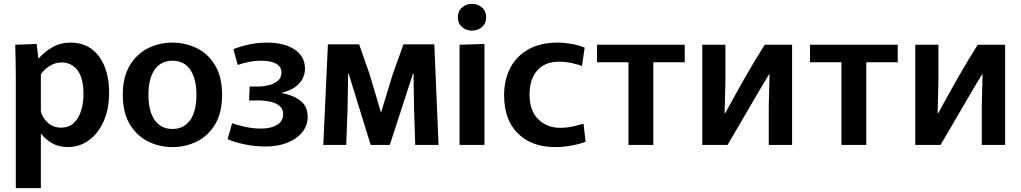

<svg xmlns="http://www.w3.org/2000/svg" viewBox="-20 -752 5295 996"><path d="M62 -351Q62 -394 61 -438.5Q60 -483 59 -520L170 -524L179 -450H182Q210 -483 252 -507Q294 -531 346 -531Q440 -531 493 -460Q546 -389 546 -271Q546 -186 517.5 -122.5Q489 -59 440.5 -24Q392 11 332 11Q284 11 249.5 -9.5Q215 -30 193 -58H192V224H62ZM296 -90Q338 -90 363.5 -114.5Q389 -139 401 -179Q413 -219 413 -264Q413 -347 382 -387.5Q351 -428 300 -428Q266 -428 237 -409.5Q208 -391 192 -367V-174Q199 -143 227 -116.5Q255 -90 296 -90Z M875 11Q807 11 748.5 -18Q690 -47 653.5 -107Q617 -167 617 -260Q617 -353 653.5 -413Q690 -473 748.5 -502Q807 -531 875 -531Q942 -531 1001 -502Q1060 -473 1096 -413Q1132 -353 1132 -260Q1132 -167 1096 -107Q1060 -47 1001 -18Q942 11 875 11ZM875 -83Q934 -83 966.5 -129Q999 -175 999 -260Q999 -345 966.5 -391Q934 -437 875 -437Q815 -437 782.5 -391Q750 -345 750 -260Q750 -175 782.5 -129Q815 -83 875 -83Z M1359 8Q1300 8 1245 -4Q1190 -16 1161 -30L1184 -113Q1211 -103 1251.5 -94Q1292 -85 1335 -85Q1386 -85 1417.5 -104.5Q1449 -124 1449 -160Q1449 -188 1429 -203.5Q1409 -219 1380.5 -225Q1352 -231 1325 -231H1272L1275 -303H1321Q1342 -303 1370 -309Q1398 -315 1419 -331Q1440 -347 1440 -376Q1440 -406 1412.5 -421.5Q1385 -437 1335 -437Q1302 -437 1270 -430.5Q1238 -424 1213 -415L1191 -497Q1222 -510 1268 -520.5Q1314 -531 1365 -531Q1454 -531 1508 -495.5Q1562 -460 1562 -396Q1562 -351 1531 -318Q1500 -285 1442 -271V-269Q1500 -259 1538 -230Q1576 -201 1576 -146Q1576 -100 1547 -65Q1518 -30 1469 -11Q1420 8 1359 8Z M1681 -522H1843L1897 -368L1956 -169H1957L2018 -369L2073 -522H2233L2255 0H2134L2128 -184L2125 -372H2123L2002 0H1903L1788 -372H1786L1783 -185L1776 0H1657Z M2428 -593Q2398 -593 2376.5 -612Q2355 -631 2355 -662Q2355 -694 2376.5 -713Q2398 -732 2428 -732Q2459 -732 2480.5 -713Q2502 -694 2502 -662Q2502 -631 2480.5 -612Q2459 -593 2428 -593ZM2364 -520 2493 -524V0H2364Z M2860 11Q2739 11 2667 -59.5Q2595 -130 2595 -258Q2595 -338 2627 -399.5Q2659 -461 2721 -496Q2783 -531 2873 -531Q2906 -531 2943.5 -524.5Q2981 -518 3013 -505L2999 -410Q2976 -418 2944.5 -425Q2913 -432 2879 -432Q2807 -432 2767 -386.5Q2727 -341 2727 -261Q2727 -177 2772.5 -133Q2818 -89 2886 -89Q2922 -89 2954 -96.5Q2986 -104 3007 -110L3018 -17Q2992 -6 2947.5 2.5Q2903 11 2860 11Z M3240 0V-429H3077V-520H3532V-429H3369V0Z M3623 0V-520H3743V-330L3739 -165H3742Q3796 -264 3844 -348.5Q3892 -433 3947 -520H4089V0H3968V-203L3972 -367H3970Q3943 -324 3888.5 -230Q3834 -136 3754 0Z M4345 0V-429H4182V-520H4637V-429H4474V0Z M4728 0V-520H4848V-330L4844 -165H4847Q4901 -264 4949 -348.5Q4997 -433 5052 -520H5194V0H5073V-203L5077 -367H5075Q5048 -324 4993.5 -230Q4939 -136 4859 0Z"/></svg>

Font: Murecho Medium
Style: Regular
Weight: 500
Designer: Neil Summerour
Foundry: Positype
Version: Version 1.010; ttfautohint (v1.8.3)